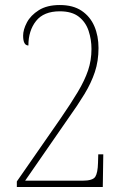

<svg xmlns="http://www.w3.org/2000/svg" viewBox="-20 -744 505 764"><path d="M47 -22 220 -271Q262 -332 289.5 -378Q317 -424 330.5 -464Q344 -504 344 -549Q344 -587 332.5 -621.5Q321 -656 293.5 -677.5Q266 -699 218 -699Q154 -699 123.5 -660.5Q93 -622 93 -563Q72 -563 72 -602Q72 -626 87 -654.5Q102 -683 134.5 -703.5Q167 -724 218 -724Q271 -724 305 -701Q339 -678 355.5 -639.5Q372 -601 372 -553Q372 -501 357.5 -457.5Q343 -414 316 -369.5Q289 -325 251 -272L80 -25H308Q349 -25 359 -40.5Q369 -56 370 -96L371 -130H391L389 0H47Z"/></svg>

Font: Noto Serif Sinhala Condensed Thin
Style: Regular
Weight: 100
Width: 3
Designer: Jelle Bosma - Monotype Design Team
Foundry: Monotype Imaging Inc.
Version: Version 2.007; ttfautohint (v1.8.4.7-5d5b)